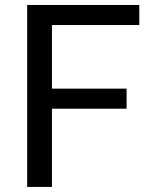

<svg xmlns="http://www.w3.org/2000/svg" viewBox="-20 -736 606 756"><path d="M528.5 -716.5V-637.5H184.5V-387H478.5V-308H184.5V0H87V-716.5Z"/></svg>

Font: 8514790e538f44c2 - subset of Lato
Style: Regular
Weight: 400
Version: Version 1.104; Western+Polish opensource